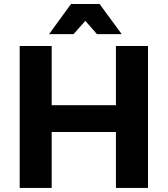

<svg xmlns="http://www.w3.org/2000/svg" viewBox="-20 -927 827 947"><path d="M77.1 -700.2H234.9V-408.2H551.8V-700.2H710V0H551.8V-275.9H234.9V0H77.1ZM580.1 -758.8H458L400.9 -824.2L342.8 -758.8H222.2L330.1 -907.2H471.2Z"/></svg>

Font: Montserrat-SemiBold
Style: Regular
Weight: 600
Designer: Julieta Ulanovsky
Foundry: Julieta Ulanovsky
Version: Version 6.001